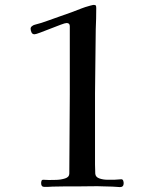

<svg xmlns="http://www.w3.org/2000/svg" viewBox="-20 -763 630 784"><path d="M485 -15Q485 1 470 1Q463 1 455 0Q447 -1 439 -1Q430 -1 420.5 -1.5Q411 -2 401 -2Q379 -3 356.5 -2.5Q334 -2 312 -2Q282 -2 253 -2Q224 -2 194 -1Q187 0 176.5 0Q166 0 160 0Q148 0 148 -15Q148 -20 149.5 -24.5Q151 -29 157 -29Q163 -29 168.5 -28.5Q174 -28 180 -28Q190 -28 209.5 -28.5Q229 -29 246 -34.5Q263 -40 263 -54Q263 -135 264 -216.5Q265 -298 265 -379Q265 -448 265 -517Q265 -586 265 -656Q265 -669 252 -669Q246 -669 227.5 -662Q209 -655 186 -646Q163 -637 144.5 -630Q126 -623 121 -623Q112 -623 108.5 -631Q105 -639 105 -646Q105 -652 111 -656.5Q117 -661 122 -662Q150 -669 175 -678.5Q200 -688 227 -697Q248 -704 271 -712.5Q294 -721 314 -729Q318 -731 328 -734Q338 -737 348.5 -740Q359 -743 361 -743Q367 -743 370 -741.5Q373 -740 373 -731Q373 -709 372.5 -687.5Q372 -666 371 -644Q370 -583 369.5 -515Q369 -447 368 -381Q368 -308 368 -236Q368 -164 368 -91Q368 -82 368.5 -72.5Q369 -63 369 -54Q370 -40 385.5 -34.5Q401 -29 419.5 -29Q438 -29 446 -29Q454 -29 461 -30Q468 -31 475 -31Q481 -31 483 -25.5Q485 -20 485 -15Z"/></svg>

Font: Kaisei Tokumin
Style: Regular
Weight: 400
Designer: Font-Kai, 金井和夫
Foundry: KAZUO KANAI
Version: Version 5.003